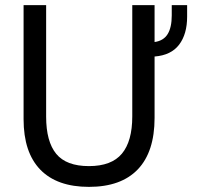

<svg xmlns="http://www.w3.org/2000/svg" viewBox="-20 -717 782 749"><path d="M72 -252V-697H160V-262Q160 -165 199.2 -117Q238.5 -69 327 -69Q415 -69 455.5 -117.5Q496 -166 496 -263V-697H583V-553Q618 -558 634 -584Q650 -610 650 -657V-697H710V-652Q710 -584 678.8 -542.8Q647.5 -501.5 583 -496.5V-257Q583 -125 517.8 -56.5Q452.5 12 327 12Q202.5 12 137.2 -55.2Q72 -122.5 72 -252Z"/></svg>

Font: HK Grotesk
Style: Regular
Weight: 400
Designer: Alfredo Marco Pradil
Foundry: Hanken Design Co.
Version: Version 3.001